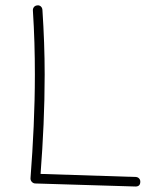

<svg xmlns="http://www.w3.org/2000/svg" viewBox="-20 -680 604 707"><path d="M117.7 -660.2C107.4 -659.7 100.6 -651.4 101.1 -641.6C106.4 -560.1 108.4 -482.9 108.4 -405.3C108.4 -277.8 102.1 -151.9 92.3 -23.4C91.8 -13.2 100.6 -4.4 109.9 -4.4L479 6.8C490.7 6.8 496.6 1 496.6 -10.7C497.1 -20.5 489.3 -28.3 479.5 -28.3L129.4 -39.6C138.7 -162.1 144.5 -282.2 144.5 -405.3C144.5 -482.9 141.6 -562 136.2 -643.6C135.7 -653.8 127.4 -661.6 117.7 -660.2Z"/></svg>

Font: Mikhak ExtraLight
Style: Regular
Weight: 200
Designer: Amin Abedi
Version: Version 3.2